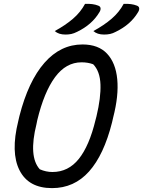

<svg xmlns="http://www.w3.org/2000/svg" viewBox="-20 -949 737 989"><path d="M418 -929Q459 -931 486 -920Q497 -916 498 -906.5Q499 -897 492 -886Q454 -822 377 -785Q361 -777 347.5 -774Q334 -771 317 -771Q282 -771 262 -789Q317 -819 356 -852.5Q395 -886 418 -929ZM617 -929Q658 -931 685 -920Q696 -916 697 -906.5Q698 -897 691 -886Q653 -822 576 -785Q561 -777 547 -774Q533 -771 516 -771Q481 -771 461 -789Q516 -819 555 -852.5Q594 -886 617 -929ZM405 -720Q487 -720 531.5 -672.5Q576 -625 584 -540.5Q592 -456 563 -344L557 -318Q515 -151 438.5 -65.5Q362 20 248 20Q127 20 80.5 -72Q34 -164 74 -325L80 -351Q126 -531 209 -625.5Q292 -720 405 -720ZM168 -310Q126 -142 185 -77Q217 -63 250 -63Q332 -63 386 -130.5Q440 -198 472 -331L477 -350Q500 -446 497.5 -514Q495 -582 460 -618Q433 -628 400 -628Q320 -628 263.5 -551.5Q207 -475 172 -330Z"/></svg>

Font: Recursive Mn Csl St
Style: Italic
Weight: 400
Italic angle: -15°
Monospace: yes
Version: Version 1.079;hotconv 1.0.112;makeotfexe 2.5.65598; ttfautoh